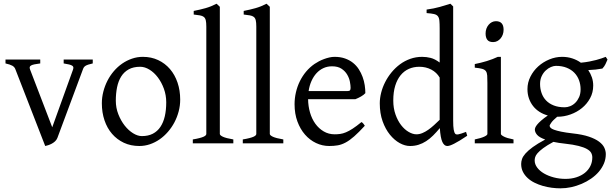

<svg xmlns="http://www.w3.org/2000/svg" viewBox="-20 -777 3319 1041"><path d="M482.9 -433.1Q468.3 -429.7 459 -426.8Q449.7 -423.8 443.8 -420.2Q438 -416.5 434.8 -411.9Q431.6 -407.2 429.2 -399.9L291 -28.8Q286.6 -18.1 278.3 -10.5Q270 -2.9 260.3 2.2Q250.5 7.3 241 10.3Q231.4 13.2 225.1 14.6L64 -399.9Q59.6 -413.6 46.9 -420.7Q34.2 -427.7 9.8 -433.1V-454.1H198.2V-433.1Q179.2 -430.7 167.2 -428.2Q155.3 -425.8 148.7 -422.1Q142.1 -418.5 141.1 -413.1Q140.1 -407.7 143.1 -399.9L263.2 -86.9L376 -399.9Q378.4 -407.2 377.7 -412.4Q377 -417.5 371.1 -421.1Q365.2 -424.8 354.2 -427.5Q343.3 -430.2 325.2 -433.1V-454.1H482.9Z M881.3 -222.2Q881.3 -260.7 868.7 -295.7Q856 -330.6 835.9 -357.2Q815.9 -383.8 790.5 -399.4Q765.1 -415 740.2 -415Q703.1 -415 677.7 -400.9Q652.3 -386.7 637 -362.1Q621.6 -337.4 614.7 -303.7Q607.9 -270 607.9 -231Q607.9 -192.4 621.6 -157.5Q635.3 -122.6 656 -96.2Q676.8 -69.8 701.7 -54.4Q726.6 -39.1 749 -39.1Q783.7 -39.1 808.6 -52Q833.5 -64.9 849.6 -88.9Q865.7 -112.8 873.5 -146.5Q881.3 -180.2 881.3 -222.2ZM957 -236.8Q957 -204.1 948.7 -172.9Q940.4 -141.6 925.8 -113.8Q911.1 -85.9 890.6 -62.3Q870.1 -38.6 845.5 -21.5Q820.8 -4.4 793 5.1Q765.1 14.6 735.4 14.6Q689 14.6 651.6 -2.9Q614.3 -20.5 587.6 -51.3Q561 -82 546.6 -124.5Q532.2 -167 532.2 -216.8Q532.2 -249 540.3 -280.3Q548.3 -311.5 562.7 -339.6Q577.1 -367.7 597.4 -391.4Q617.7 -415 642.3 -432.1Q667 -449.2 695.6 -459Q724.1 -468.8 754.4 -468.8Q800.3 -468.8 837.6 -451.2Q875 -433.6 901.6 -402.6Q928.2 -371.6 942.6 -329.1Q957 -286.6 957 -236.8Z M1025.4 0V-21Q1046.4 -24.4 1060.5 -28.1Q1074.7 -31.7 1083 -35.4Q1091.3 -39.1 1095 -43Q1098.6 -46.9 1098.6 -50.8V-632.8Q1098.6 -654.8 1095.7 -667Q1092.8 -679.2 1085 -685.3Q1077.1 -691.4 1064 -693.6Q1050.8 -695.8 1030.3 -698.2V-717.8Q1065.4 -724.6 1094.7 -732.9Q1124 -741.2 1154.3 -756.8L1171.9 -740.2V-50.8Q1171.9 -43.5 1188.5 -35.6Q1205.1 -27.8 1245.1 -21V0Z M1296.4 0V-21Q1317.4 -24.4 1331.5 -28.1Q1345.7 -31.7 1354 -35.4Q1362.3 -39.1 1366 -43Q1369.6 -46.9 1369.6 -50.8V-632.8Q1369.6 -654.8 1366.7 -667Q1363.8 -679.2 1356 -685.3Q1348.1 -691.4 1335 -693.6Q1321.8 -695.8 1301.3 -698.2V-717.8Q1336.4 -724.6 1365.7 -732.9Q1395 -741.2 1425.3 -756.8L1442.9 -740.2V-50.8Q1442.9 -43.5 1459.5 -35.6Q1476.1 -27.8 1516.1 -21V0Z M1780.3 -417.5Q1754.9 -417.5 1733.6 -407.7Q1712.4 -397.9 1696 -380.1Q1679.7 -362.3 1668.7 -337.6Q1657.7 -313 1653.3 -283.2H1862.3Q1873.5 -283.2 1877.2 -286.9Q1880.9 -290.5 1880.9 -300.8Q1880.9 -314 1877.2 -333.7Q1873.5 -353.5 1862.5 -372.3Q1851.6 -391.1 1831.8 -404.3Q1812 -417.5 1780.3 -417.5ZM1960.9 -272Q1952.1 -262.2 1937.5 -253.9Q1922.9 -245.6 1907.2 -239.3H1650.4Q1650.9 -201.2 1660.9 -166.7Q1670.9 -132.3 1689.7 -106.2Q1708.5 -80.1 1735.1 -64.5Q1761.7 -48.8 1794.9 -48.8Q1810.1 -48.8 1824.5 -50.8Q1838.9 -52.7 1855.5 -59.6Q1872.1 -66.4 1892.3 -79.6Q1912.6 -92.8 1939.9 -115.2Q1946.3 -111.8 1950.9 -105.5Q1955.6 -99.1 1958 -95.2Q1925.3 -59.6 1900.6 -37.8Q1876 -16.1 1854.2 -4.4Q1832.5 7.3 1811.3 11Q1790 14.6 1765.1 14.6Q1727.5 14.6 1693.6 -1.5Q1659.7 -17.6 1633.8 -47.1Q1607.9 -76.7 1592.5 -118.4Q1577.1 -160.2 1577.1 -211.9Q1577.1 -244.6 1584.5 -276.4Q1591.8 -308.1 1605.7 -336.4Q1619.6 -364.7 1639.6 -388.7Q1659.7 -412.6 1685.1 -430.2Q1695.8 -437.5 1709.2 -444.6Q1722.7 -451.7 1737.3 -457Q1752 -462.4 1766.4 -465.6Q1780.8 -468.8 1793.9 -468.8Q1825.7 -468.8 1850.6 -460Q1875.5 -451.2 1894 -436.3Q1912.6 -421.4 1925.3 -401.6Q1938 -381.8 1946 -359.9Q1954.1 -337.9 1957.5 -315.2Q1960.9 -292.5 1960.9 -272Z M2513.2 -41Q2490.7 -25.9 2473.4 -15.4Q2456.1 -4.9 2443.1 1.7Q2430.2 8.3 2420.9 11.5Q2411.6 14.6 2404.8 14.6Q2388.7 14.6 2378.4 -7.3Q2368.2 -29.3 2364.7 -82.5Q2346.2 -60.1 2327.9 -42Q2309.6 -23.9 2290.3 -11.5Q2271 1 2249.5 7.8Q2228 14.6 2203.1 14.6Q2175.8 14.6 2147 -1.2Q2118.2 -17.1 2094 -46.9Q2069.8 -76.7 2054.4 -119.6Q2039.1 -162.6 2039.1 -216.8Q2039.1 -244.6 2046.6 -274.4Q2054.2 -304.2 2068.4 -332Q2082.5 -359.9 2103 -384.8Q2123.5 -409.7 2148.9 -428.5Q2174.3 -447.3 2204.6 -458Q2234.9 -468.8 2269 -468.8Q2292 -468.8 2314.7 -463.1Q2337.4 -457.5 2363.8 -438V-622.1Q2363.8 -648.9 2362.3 -664.8Q2360.8 -680.7 2354 -689.2Q2347.2 -697.8 2333 -700.9Q2318.8 -704.1 2293 -706.1V-725.1Q2333 -730.5 2364.7 -739.5Q2396.5 -748.5 2421.9 -756.8L2437 -742.2V-124Q2437 -106.9 2437.7 -94.7Q2438.5 -82.5 2439.9 -74.2Q2441.4 -65.9 2443.4 -60.5Q2445.3 -55.2 2448.2 -51.8Q2452.6 -46.4 2465.1 -48.6Q2477.5 -50.8 2506.8 -62ZM2363.8 -127.4V-356.4Q2347.7 -384.3 2318.4 -399.7Q2289.1 -415 2253.9 -415Q2222.7 -415 2196.8 -403.6Q2170.9 -392.1 2152.1 -369.1Q2133.3 -346.2 2122.8 -312Q2112.3 -277.8 2112.3 -231.9Q2112.3 -190.4 2124.3 -156.5Q2136.2 -122.6 2154.8 -98.6Q2173.3 -74.7 2195.6 -61.8Q2217.8 -48.8 2237.8 -48.8Q2254.4 -48.8 2270.5 -55.7Q2286.6 -62.5 2302.2 -73.5Q2317.9 -84.5 2333.3 -98.6Q2348.6 -112.8 2363.8 -127.4Z M2554.2 0V-21Q2587.4 -27.8 2605 -35.9Q2622.6 -43.9 2622.6 -50.8V-327.1Q2622.6 -352.1 2621.6 -367.4Q2620.6 -382.8 2614.3 -391.4Q2607.9 -399.9 2594 -403.8Q2580.1 -407.7 2554.2 -410.2V-429.7Q2569.3 -432.6 2586.2 -436.8Q2603 -440.9 2619.6 -446Q2636.2 -451.2 2651.4 -457Q2666.5 -462.9 2679.2 -468.8H2695.8V-50.8Q2695.8 -44.9 2712.2 -36.4Q2728.5 -27.8 2764.2 -21V0ZM2710.4 -615.7Q2710.4 -602.1 2706.1 -589.8Q2701.7 -577.6 2694.1 -568.6Q2686.5 -559.6 2676.3 -554.2Q2666 -548.8 2653.8 -548.8Q2631.8 -548.8 2622.3 -561Q2612.8 -573.2 2612.8 -595.7Q2612.8 -609.4 2617.2 -621.6Q2621.6 -633.8 2629.4 -642.8Q2637.2 -651.9 2647.2 -657Q2657.2 -662.1 2668.9 -662.1Q2710.4 -662.1 2710.4 -615.7Z M3127.9 -293Q3127.9 -318.8 3119.4 -342Q3110.8 -365.2 3094 -382.6Q3077.1 -399.9 3052 -409.9Q3026.9 -419.9 2994.1 -419.9Q2981.9 -419.9 2967 -413.6Q2952.1 -407.2 2939 -395Q2925.8 -382.8 2917 -364.3Q2908.2 -345.7 2908.2 -321.8Q2908.2 -295.9 2916.3 -272.7Q2924.3 -249.5 2940.7 -232.4Q2957 -215.3 2982.2 -205.3Q3007.3 -195.3 3042 -195.3Q3056.2 -195.3 3071.5 -201.4Q3086.9 -207.5 3099.4 -220Q3111.8 -232.4 3119.9 -250.5Q3127.9 -268.6 3127.9 -293ZM3043.9 2Q3025.4 0 3009.8 -2.4Q2994.1 -4.9 2980.5 -7.8Q2945.3 11.2 2925 26.4Q2904.8 41.5 2894.5 53.5Q2884.3 65.4 2881.6 75.2Q2878.9 85 2878.9 92.8Q2878.9 113.3 2892.6 131.6Q2906.2 149.9 2929.2 163.3Q2952.1 176.8 2982.4 184.8Q3012.7 192.9 3045.9 192.9Q3078.6 192.9 3105.5 184.1Q3132.3 175.3 3151.4 159.9Q3170.4 144.5 3180.9 123.3Q3191.4 102.1 3191.4 76.7Q3191.4 63 3185.1 51.5Q3178.7 40 3162.1 30.8Q3145.5 21.5 3116.9 14.2Q3088.4 6.8 3043.9 2ZM3196.3 -313Q3196.3 -275.4 3179.4 -244.4Q3162.6 -213.4 3135.3 -191.2Q3107.9 -168.9 3073.2 -156.5Q3038.6 -144 3002.9 -144H3001Q2977.5 -124.5 2968.8 -111.6Q2960 -98.6 2960 -95.7Q2960 -89.8 2965.1 -84.2Q2970.2 -78.6 2984.1 -73.5Q2998 -68.4 3022.5 -63.2Q3046.9 -58.1 3085 -53.7Q3138.2 -47.9 3172.9 -36.1Q3207.5 -24.4 3228 -9Q3248.5 6.3 3256.6 23.9Q3264.6 41.5 3264.6 58.6Q3264.6 85.4 3254.4 109.6Q3244.1 133.8 3226.6 154.3Q3209 174.8 3185.1 191.4Q3161.1 208 3133.8 219.7Q3106.4 231.4 3077.1 237.8Q3047.9 244.1 3019 244.1Q2996.1 244.1 2971.7 241Q2947.3 237.8 2923.3 231Q2899.4 224.1 2878.2 213.6Q2856.9 203.1 2840.8 188.2Q2824.7 173.3 2815.2 154.5Q2805.7 135.7 2805.7 111.8Q2805.7 99.1 2810.3 85.2Q2814.9 71.3 2829.1 55.2Q2843.3 39.1 2868.7 20.5Q2894 2 2936 -20.5Q2904.3 -31.7 2892.1 -45.9Q2879.9 -60.1 2879.9 -74.7Q2879.9 -78.6 2882.3 -85.2Q2884.8 -91.8 2892.3 -101.3Q2899.9 -110.8 2913.8 -123Q2927.7 -135.3 2950.2 -150.9Q2925.3 -157.7 2905 -170.7Q2884.8 -183.6 2870.4 -201.9Q2856 -220.2 2847.9 -243.4Q2839.8 -266.6 2839.8 -293.9Q2839.8 -329.6 2856 -361.6Q2872.1 -393.6 2898.4 -417.2Q2924.8 -440.9 2958.5 -454.8Q2992.2 -468.8 3027.8 -468.8Q3057.1 -468.8 3082.8 -460.4Q3108.4 -452.1 3129.4 -437Q3154.8 -439.5 3175.3 -443.4Q3195.8 -447.3 3212.2 -451.7Q3228.5 -456.1 3241.2 -460.4Q3253.9 -464.8 3264.2 -468.8L3273.9 -454.1Q3268.1 -440.4 3262.7 -429Q3257.3 -417.5 3246.1 -405.3Q3227.5 -401.9 3209.7 -399.9Q3191.9 -397.9 3169.4 -397Q3182.1 -378.4 3189.2 -357.4Q3196.3 -336.4 3196.3 -313Z"/></svg>

Font: Gentium Plus Phon
Style: Regular
Weight: 400
Designer: J. Victor Gaultney, Annie Olsen, Iska Routamaa, Becca Hirsbrunner
Foundry: SIL International
Version: Version 5.000